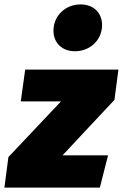

<svg xmlns="http://www.w3.org/2000/svg" viewBox="-54 -849 556 869"><path d="M285 -617C354 -617 408 -668 408 -736C408 -790 370 -829 311 -829C242 -829 188 -778 188 -710C188 -656 226 -617 285 -617ZM482 -534H60L40 -390H222L-16 -138L-34 0H398L435 -146H229L464 -397Z"/></svg>

Font: Fira Sans Heavy
Style: Italic
Weight: 900
Italic angle: -8°
Designer: bBox Type GmbH & Carrois Corporate GbR & Edenspiekermann AG
Foundry: bBox Type GmbH & Carrois Corporate GbR & Edenspiekermann AG
Version: Version 4.301;PS 004.301;hotconv 1.0.88;makeotf.lib2.5.64775